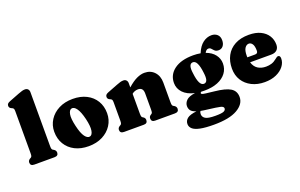

<svg xmlns="http://www.w3.org/2000/svg" viewBox="-111 -1236 3062 1962"><g transform="rotate(-20 1420.0 -255.0)"><path d="M287 -710V-123.5Q287 -100.5 290.2 -91.8Q293.5 -83 301 -78.5L310 -73.5Q333 -60 333 -36.5Q333 0 290.5 0H71.5Q29 0 29 -36.5Q29 -60 52.5 -73.5L61.5 -78.5Q68.5 -83 71.8 -91.8Q75 -100.5 75 -123.5V-580.5Q75 -600 70.2 -607.2Q65.5 -614.5 56.5 -618.5L47.5 -622.5Q25 -632.5 25 -654.5Q25 -668.5 33 -677.5Q41 -686.5 60.5 -694L169 -736Q195.5 -746 211.2 -750.5Q227 -755 242.5 -755Q264 -755 275.5 -742.2Q287 -729.5 287 -710Z M667.5 -497Q753 -497 816.5 -464.5Q880 -432 915 -374Q950 -316 950 -239.5Q950 -168 913.2 -110.5Q876.5 -53 811 -19.5Q745.5 14 659.5 14Q574.5 14 511 -18.5Q447.5 -51 412.2 -109.5Q377 -168 377 -245Q377 -315.5 413.8 -372.8Q450.5 -430 515.8 -463.5Q581 -497 667.5 -497ZM704.5 -75.5Q730.5 -82 738.2 -127Q746 -172 726 -257Q705.5 -341.5 678.5 -378.5Q651.5 -415.5 624 -408.5Q598.5 -402 590.2 -358Q582 -314 602.5 -227Q622 -142 649.2 -105.2Q676.5 -68.5 704.5 -75.5Z M1262.5 -452V-406Q1320 -456.5 1364.8 -476.8Q1409.5 -497 1447.5 -497Q1514.5 -497 1555.5 -452.8Q1596.5 -408.5 1596.5 -337V-123.5Q1596.5 -100.5 1599.8 -91.5Q1603 -82.5 1610.5 -78.5L1619.5 -73.5Q1642.5 -59.5 1642.5 -36.5Q1642.5 0 1600 0H1385Q1344.5 0 1344.5 -37.5Q1344.5 -58.5 1362.5 -70.5L1371.5 -76Q1379 -80.5 1381.8 -89.8Q1384.5 -99 1384.5 -123.5V-296.5Q1384.5 -360.5 1329 -360.5Q1312.5 -360.5 1294.8 -354.8Q1277 -349 1262.5 -336V-123.5Q1262.5 -99 1265.5 -89.8Q1268.5 -80.5 1276 -76L1285 -70.5Q1302.5 -58.5 1302.5 -37.5Q1302.5 0 1262.5 0H1047Q1004.5 0 1004.5 -36.5Q1004.5 -60 1028 -73.5L1037 -78.5Q1044 -83 1047.2 -91.8Q1050.5 -100.5 1050.5 -123.5V-322.5Q1050.5 -342 1045.8 -349.2Q1041 -356.5 1032 -360.5L1023 -364.5Q1000.5 -374.5 1000.5 -396.5Q1000.5 -410.5 1008.5 -419.5Q1016.5 -428.5 1036 -436L1144.5 -478Q1170 -488 1186 -492.5Q1202 -497 1219 -497Q1239.5 -497 1251 -484.2Q1262.5 -471.5 1262.5 -452Z M2056.5 -74Q2175 -62 2227 -29.8Q2279 2.5 2279 68Q2279 145 2192.2 195Q2105.5 245 1938 245Q1844 245 1788 233.2Q1732 221.5 1707.5 199.2Q1683 177 1683 146.5Q1683 110.5 1712 87Q1741 63.5 1814 55Q1771 41 1756 20.8Q1741 0.5 1741 -27.5Q1741 -60.5 1767.8 -88Q1794.5 -115.5 1864 -125.5Q1782.5 -143.5 1739.8 -188.8Q1697 -234 1697 -294.5Q1697 -385 1771.2 -439.8Q1845.5 -494.5 1977.5 -494.5Q2020 -494.5 2057 -487.5L2057.5 -488.5Q2085.5 -557.5 2129 -590.5Q2172.5 -623.5 2222.5 -623.5Q2260 -623.5 2285 -601.5Q2310 -579.5 2310 -538Q2310 -500 2291.5 -476.8Q2273 -453.5 2241 -453.5Q2219.5 -453.5 2207.8 -461.5Q2196 -469.5 2188 -479.8Q2180 -490 2171.2 -498Q2162.5 -506 2147 -506Q2123.5 -506 2107 -474Q2170.5 -451.5 2203.2 -408.2Q2236 -365 2236 -312.5Q2236 -253.5 2202.8 -209Q2169.5 -164.5 2108.8 -140Q2048 -115.5 1964.5 -115.5Q1946 -115.5 1928.5 -116.5Q1918.5 -110.5 1918.5 -104Q1918.5 -97 1927.5 -92.8Q1936.5 -88.5 1965.8 -84.5Q1995 -80.5 2056.5 -74ZM1947 -428.5Q1899 -424 1914 -323Q1930 -178 1985.5 -183Q2010.5 -185.5 2018.2 -212Q2026 -238.5 2018.5 -292Q2011 -359 1993.5 -395Q1976 -431 1947 -428.5ZM1845 97.5Q1845 128.5 1873.5 146.5Q1902 164.5 1981.5 164.5Q2050.5 164.5 2072.8 154.2Q2095 144 2095 124.5Q2095 104 2059.8 96Q2024.5 88 1932 77Q1887 72 1854 65.5Q1845 77 1845 97.5Z M2815 -307.5Q2815 -269.5 2793 -248.8Q2771 -228 2731.5 -228H2500.5Q2515.5 -178 2551.8 -154.2Q2588 -130.5 2640.5 -130.5Q2672 -130.5 2700.5 -139.2Q2729 -148 2754 -169Q2768 -181 2775.8 -185.2Q2783.5 -189.5 2791 -189.5Q2813 -188.5 2813 -156Q2813 -111.5 2783.2 -72.8Q2753.5 -34 2700 -10Q2646.5 14 2574.5 14Q2495 14 2434 -16.8Q2373 -47.5 2338.5 -102.2Q2304 -157 2304 -230.5Q2304 -309 2336.2 -369.2Q2368.5 -429.5 2430.8 -463.2Q2493 -497 2582.5 -497Q2657.5 -497 2709.2 -471.8Q2761 -446.5 2788 -403.8Q2815 -361 2815 -307.5ZM2491 -301.5Q2491 -293.5 2491.5 -285.5H2575.5Q2606 -285.5 2606 -315Q2606 -367 2590.5 -389.5Q2575 -412 2553 -412Q2527.5 -412 2509.2 -385.8Q2491 -359.5 2491 -301.5Z"/></g></svg>

Font: Fraunces 9pt Soft Black
Style: Regular
Weight: 900
Version: Version 1.000;[b76b70a41]